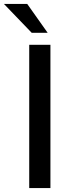

<svg xmlns="http://www.w3.org/2000/svg" viewBox="-56 -949 366 969"><path d="M91.5 -723H198.5V0H91.5ZM81.5 -929H-36L104 -783.5H184.5Z"/></svg>

Font: Public Sans Medium
Style: Regular
Weight: 500
Designer: The Public Sans Project Authors: Dan O. Williams and USWDS (Libre Franklin designed by Pablo Impallari and Rodrigo Fuenz
Version: Version 1.007